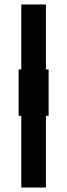

<svg xmlns="http://www.w3.org/2000/svg" viewBox="-20 -680 299 857"><path d="M63 -370H197V-163H63ZM75 157V-660H185V157Z"/></svg>

Font: Bricolage Grotesque SemiBold
Style: Regular
Weight: 600
Designer: Mathieu Triay
Foundry: Atelier Triay
Version: Version 1.000;gftools[0.9.30]